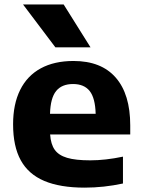

<svg xmlns="http://www.w3.org/2000/svg" viewBox="-20 -828 634 858"><path d="M562 -227H204Q207 -183.5 224.5 -158.8Q242 -134 279.8 -122.8Q317.5 -111.5 383.5 -111.5Q451 -111.5 529.5 -128V-8Q444 10.5 358.5 10.5Q248.5 10.5 177.8 -19.5Q107 -49.5 72.8 -111.8Q38.5 -174 38.5 -272.5Q38.5 -362.5 70 -426Q101.5 -489.5 162 -522.5Q222.5 -555.5 308.5 -555.5Q432.5 -555.5 497.2 -481.2Q562 -407 562 -267.5ZM203.5 -319.5H407.5Q405.5 -390 380.8 -421.2Q356 -452.5 306.5 -452.5Q256 -452.5 230.8 -421.2Q205.5 -390 203.5 -319.5ZM227.5 -616.5 83 -808H264.5L384.5 -616.5Z"/></svg>

Font: Encode Sans Semi Expanded
Style: Bold
Weight: 700
Width: 6
Designer: Multiple Designers
Foundry: Impallari Type
Version: Version 2.000